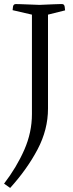

<svg xmlns="http://www.w3.org/2000/svg" viewBox="-24 -720 359 944"><path d="M26 204 -4 183Q58 102 95.5 16.5Q133 -69 133 -159V-648L38 -670Q38 -675 40 -687.5Q42 -700 54 -700Q54 -700 77 -699.5Q100 -699 170 -696Q217 -698 241 -699Q265 -700 273 -700Q281 -700 281 -700Q292 -700 294 -687Q296 -674 296 -669L212 -648V-186Q212 -83 161 14Q110 111 26 204Z"/></svg>

Font: Mate
Style: Regular
Weight: 400
Designer: Eduardo Rodriguez Tunni
Foundry: Eduardo Rodriguez Tunni
Version: Version 1.003; ttfautohint (v1.8.4.7-5d5b);gftools[0.9.24]